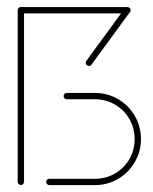

<svg xmlns="http://www.w3.org/2000/svg" viewBox="-20 -539 446 559"><path d="M40.7 -0.4Q37 -0.4 34.3 -3.1Q31.5 -5.9 31.5 -9.6V-508.9H50V-9.6Q50 -5.9 47.4 -3.1Q44.8 -0.4 40.7 -0.4ZM165.2 -259.3Q165.2 -263.3 168 -265.9Q170.7 -268.5 174.4 -268.5H255.9Q292.6 -268.5 323.5 -250.6Q354.4 -232.6 372.4 -201.7Q390.4 -170.7 390.4 -134.1Q390.4 -97.8 372.4 -66.9Q354.4 -35.9 323.5 -18Q292.6 0 255.9 0H123.7Q120 0 117.2 -2.8Q114.4 -5.6 114.4 -9.3Q114.4 -13.3 117.2 -15.9Q120 -18.5 123.7 -18.5H255.9Q288.1 -18.5 314.6 -33.7Q341.1 -48.9 356.5 -75.4Q371.9 -101.9 371.9 -134.1Q371.9 -166.3 356.5 -192.8Q341.1 -219.3 314.6 -234.6Q288.1 -250 255.9 -250H174.4Q170.7 -250 168 -252.8Q165.2 -255.6 165.2 -259.3ZM360.4 -509.3Q360.4 -505.6 357.6 -502.8Q354.8 -500 351.1 -500H40.7Q37 -500 34.3 -502.8Q31.5 -505.6 31.5 -509.3Q31.5 -513.3 34.3 -515.9Q37 -518.5 40.7 -518.5H351.1Q354.8 -518.5 357.6 -515.7Q360.4 -513 360.4 -509.3ZM350.7 -518.5Q354.8 -518.5 357.4 -515.9Q360 -513.3 360 -509.3Q360 -506.3 358.1 -503.7L246.3 -350.7Q243.7 -347 238.9 -347Q235.2 -347 232.4 -349.8Q229.6 -352.6 229.6 -356.3Q229.6 -359.3 231.5 -361.9L343.3 -514.8Q345.9 -518.5 350.7 -518.5Z"/></svg>

Font: 26F Galaxy Hebrew Hairline
Style: Regular
Weight: 50
Designer: C₂₉H₂₅N₃O₅
Version: Version 1.000